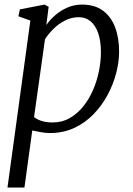

<svg xmlns="http://www.w3.org/2000/svg" viewBox="-20 -586 594 860"><path d="M13.5 254 116 -494 62.5 -513 69 -544 179.5 -565.5 198 -555.5 187.5 -474Q203.5 -497 227.5 -518Q251.5 -539 282 -552.2Q312.5 -565.5 347.5 -565.5Q404 -565.5 440.8 -538.5Q477.5 -511.5 495.5 -464Q513.5 -416.5 513.5 -355Q513.5 -308.5 500.2 -257.8Q487 -207 461.2 -159.5Q435.5 -112 398 -73.5Q360.5 -35 311.5 -12.5Q262.5 10 203.5 10Q185 10 164.2 6.2Q143.5 2.5 124.5 -1.5L89.5 254ZM132.5 -61.5Q149 -49 170.2 -43.2Q191.5 -37.5 215 -37.5Q258 -37.5 292.5 -57.2Q327 -77 353.2 -109.8Q379.5 -142.5 397 -183.2Q414.5 -224 423.2 -267.5Q432 -311 432 -351Q432 -402.5 419.8 -437.5Q407.5 -472.5 385.5 -490.8Q363.5 -509 333 -509Q300 -509 270.2 -493.5Q240.5 -478 217.8 -455Q195 -432 181.5 -410Z"/></svg>

Font: Merriweather 24pt Light
Style: Italic
Weight: 300
Italic angle: -7.8°
Version: Version 2.101